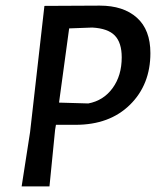

<svg xmlns="http://www.w3.org/2000/svg" viewBox="-20 -663 555 683"><path d="M335 -643Q419 -643 467 -600Q515 -557 515 -474Q515 -362 442.5 -290.5Q370 -219 249 -219H179L176 -201L156 0H57L87 -193L138 -642H139ZM308 -565 226 -562 190 -298 294 -295Q348 -305 380.5 -349.5Q413 -394 413 -459Q413 -511 388.5 -536.5Q364 -562 308 -565Z"/></svg>

Font: Alegreya Sans SC Medium
Style: Italic
Weight: 500
Italic angle: -7°
Designer: Juan Pablo del Peral
Foundry: Huerta Tipografica
Version: Version 2.007